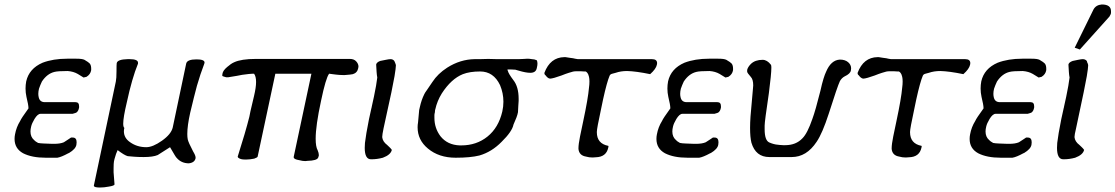

<svg xmlns="http://www.w3.org/2000/svg" viewBox="-20 -704 4979 857"><path d="M107 -220Q107 -221 107 -222Q107 -235 98 -272Q94 -290 94 -309Q94 -325 97 -341Q110 -398 170 -424Q217 -442 280 -442H321Q347 -442 357 -437Q376 -426 381 -420Q387 -412 387 -398Q387 -395 387 -391Q384 -372 366 -361Q360 -359 353 -358Q347 -361 327 -374Q308 -385 282 -387Q238 -387 223 -383Q190 -375 167 -340Q159 -323 154 -308Q151 -296 151 -285Q151 -277 153 -269Q158 -248 180 -248H317Q333 -248 333 -230Q333 -227 333 -224Q330 -207 320 -201Q318 -200 314 -199Q310 -198 304 -196H161Q148 -196 134 -173Q122 -153 119 -139Q116 -127 116 -117Q116 -93 132 -79Q137 -73 150 -66Q160 -64 175 -63.5Q190 -63 214 -62Q218 -62 221 -62Q249 -62 265 -69Q276 -76 283.5 -81Q291 -86 297 -90Q300 -90 305 -90Q322 -90 322 -69Q322 -64 321 -58Q318 -39 288 -21L285 -20Q254 -3 236 0H184Q122 0 83 -20Q45 -41 45 -84Q45 -94 47 -104Q53 -137 70 -164Q75 -176 107 -220Z M501 -422Q504 -439 550 -440Q554 -440 558 -440Q596 -440 596 -424Q596 -422 596 -420Q569 -354 546 -247Q530 -180 530 -152Q530 -137 535 -133Q533 -125 533 -118Q533 -88 561 -69Q592 -47 633 -47Q662 -47 703 -76Q744 -105 751 -135L811 -420Q815 -439 857 -439Q893 -439 893 -425Q893 -423 892 -420Q874 -373 859 -321Q853 -299 845.5 -269Q838 -239 829 -201Q816 -143 816 -106Q816 -92 818 -82Q821 -68 842 -28Q853 -10 853 -1Q853 1 853 2Q849 22 823 25Q789 25 768 0Q766 0 739 -47L684 -12Q663 -3 621 -3Q597 -3 578.5 -4.5Q560 -6 550 -7Q535 -11 505 -34Q498 -20 491 6Q488 17 487.5 28Q487 39 487 47Q487 56 487 65L491 117Q491 118 491 119Q491 125 465 129Q445 133 426 133Q399 133 399 125Q399 125 399 124L497 -340Q500 -354 500 -385Q500 -417 501 -422Z M1542 -441Q1560 -441 1570 -430Q1580 -419 1580 -407Q1580 -403 1579 -400Q1575 -379 1555 -373Q1547 -371 1519 -369Q1515 -369 1511 -369Q1497 -369 1480 -371Q1472 -372 1464 -373Q1456 -374 1449 -375Q1434 -355 1413 -254Q1389 -143 1389 -85Q1389 -49 1398 -33Q1403 -21 1403 -13Q1403 -11 1403 -9L1400 0Q1394 13 1352 14Q1347 15 1343 15Q1330 15 1316 11Q1291 7 1291 -2Q1291 -3 1291 -4L1370 -375H1209L1130 -5Q1129 -1 1115 4Q1096 8 1081 8Q1076 8 1072 8Q1054 8 1045 1Q1042 0 1041 -5Q1076 -115 1093 -183Q1093 -185 1098 -208Q1103 -231 1114 -276Q1123 -314 1123 -338Q1123 -363 1114 -375Q1113 -375 1108 -375Q1097 -375 1061 -370Q1053 -368 1037.5 -365.5Q1022 -363 998 -359H990Q983 -361 979.5 -362Q976 -363 974 -364Q972 -365 972 -368Q972 -371 973 -375Q975 -389 994 -405Q1011 -420 1025 -426Q1057 -441 1122 -441Z M1686 -92Q1688 -72 1708 -57Q1713 -52 1718.5 -47Q1724 -42 1729 -35Q1724 -13 1689 0Q1663 7 1638 7Q1637 7 1636 7Q1608 7 1608 -44Q1608 -54 1609 -66Q1611 -84 1615.5 -110.5Q1620 -137 1627 -172L1638 -222Q1638 -221 1638 -221Q1638 -221 1638 -221Q1638 -222 1640 -231Q1643 -244 1649 -272Q1655 -300 1658.5 -321Q1662 -342 1664 -358Q1662 -368 1661 -382.5Q1660 -397 1659 -416Q1661 -426 1677 -432Q1679 -432 1702 -437Q1716 -440 1723 -440Q1734 -440 1740 -432Q1742 -427 1744 -423Q1746 -419 1747 -414Q1747 -413 1747 -411Q1747 -401 1741 -364Q1739 -351 1735 -333Q1732 -315 1727 -292L1692 -131Q1686 -102 1686 -92Z M2099 -440Q2107 -440 2122 -440Q2138 -440 2159 -441Q2186 -440 2199 -440H2295Q2306 -440 2319 -441Q2328 -442 2334 -442Q2338 -442 2343.5 -441.5Q2349 -441 2354 -440Q2365 -440 2376 -435Q2379 -429 2379 -420Q2379 -412 2376 -400Q2372 -379 2347 -379Q2327 -379 2294 -389Q2292 -390 2280 -393Q2271 -394 2259 -394Q2252 -394 2245 -394Q2246 -388 2247 -387Q2250 -375 2271 -347Q2295 -317 2295 -263Q2295 -258 2295 -254Q2294 -244 2293.5 -231.5Q2293 -219 2292 -203Q2290 -192 2285 -179Q2280 -166 2272 -148Q2266 -117 2219 -71Q2175 -26 2120 -10Q2080 0 2014 0Q1939 0 1890 -41Q1844 -79 1844 -136Q1844 -147 1846 -158Q1850 -206 1851 -213L1854 -226Q1861 -258 1874 -284Q1876 -289 1885.5 -302Q1895 -315 1910 -338Q1934 -375 1976 -402Q2034 -439 2099 -440ZM1919 -190Q1919 -184 1919 -178Q1919 -132 1946 -96Q1977 -57 2032 -55Q2035 -55 2039 -55Q2107 -55 2156 -94.5Q2205 -134 2222 -206Q2227 -228 2227 -250Q2227 -288 2212 -324Q2183 -385 2123 -385Q2077 -385 2046 -373Q1994 -352 1952 -287Q1931 -253 1923 -216Q1923 -216 1923 -216Q1923 -216 1922 -213Q1921 -209 1921 -202Q1919 -195 1919 -190Z M2890 -440Q2913 -440 2913 -422Q2913 -419 2912 -415Q2908 -396 2882 -373Q2819 -386 2779 -387Q2751 -387 2728 -379Q2715 -376 2713 -375Q2704 -373 2701 -366Q2689 -338 2672 -261L2662 -213Q2644 -130 2644 -115Q2644 -115 2644 -114Q2644 -63 2695 -53Q2696 -53 2696 -51Q2696 -49 2695 -45Q2686 -3 2639 -2Q2632 -1 2625 -1Q2609 -1 2596 -5Q2565 -10 2562 -39Q2562 -41 2562 -43Q2562 -60 2569 -95L2583 -162Q2605 -265 2609 -313Q2611 -327 2611 -340Q2611 -343 2610.5 -351.5Q2610 -360 2606 -371Q2601 -382 2594 -385Q2592 -385 2587 -385Q2581 -385 2571 -386Q2563 -386 2556 -386Q2544 -386 2538 -384.5Q2532 -383 2519 -379Q2506 -375 2486 -367Q2450 -354 2436 -353Q2430 -353 2424 -358Q2420 -362 2418 -364Q2416 -366 2416 -367Q2410 -371 2410 -377Q2410 -378 2410 -379Q2436 -448 2499 -449Q2501 -449 2504 -449L2523 -446Q2530 -445 2538 -444Q2542 -443 2547 -442Q2552 -441 2559 -440Z M2972 -220Q2972 -221 2972 -222Q2972 -235 2963 -272Q2959 -290 2959 -309Q2959 -325 2962 -341Q2975 -398 3035 -424Q3082 -442 3145 -442H3186Q3212 -442 3222 -437Q3241 -426 3246 -420Q3252 -412 3252 -398Q3252 -395 3252 -391Q3249 -372 3231 -361Q3225 -359 3218 -358Q3212 -361 3192 -374Q3173 -385 3147 -387Q3103 -387 3088 -383Q3055 -375 3032 -340Q3024 -323 3019 -308Q3016 -296 3016 -285Q3016 -277 3018 -269Q3023 -248 3045 -248H3182Q3198 -248 3198 -230Q3198 -227 3198 -224Q3195 -207 3185 -201Q3183 -200 3179 -199Q3175 -198 3169 -196H3026Q3013 -196 2999 -173Q2987 -153 2984 -139Q2981 -127 2981 -117Q2981 -93 2997 -79Q3002 -73 3015 -66Q3025 -64 3040 -63.5Q3055 -63 3079 -62Q3083 -62 3086 -62Q3114 -62 3130 -69Q3141 -76 3148.5 -81Q3156 -86 3162 -90Q3165 -90 3170 -90Q3187 -90 3187 -69Q3187 -64 3186 -58Q3183 -39 3153 -21L3150 -20Q3119 -3 3101 0H3049Q2987 0 2948 -20Q2910 -41 2910 -84Q2910 -94 2912 -104Q2918 -137 2935 -164Q2940 -176 2972 -220Z M3414 -3Q3353 -3 3334 -67Q3328 -91 3328 -133Q3328 -156 3330 -185L3341 -310Q3342 -317 3342 -323Q3342 -350 3331 -361Q3315 -379 3315 -384Q3315 -386 3315 -388Q3315 -390 3315 -392Q3318 -405 3332 -419Q3351 -437 3384 -437Q3404 -437 3421 -415Q3423 -413 3423 -402Q3423 -374 3412 -289Q3402 -221 3397.5 -187Q3393 -153 3393 -143Q3393 -141 3393 -140Q3393 -133 3393 -127Q3393 -77 3414 -68Q3435 -59 3452 -58Q3455 -57 3460 -57Q3467 -57 3476 -56Q3480 -56 3485 -56Q3533 -56 3562 -87Q3584 -109 3606 -173Q3620 -211 3642 -299Q3649 -331 3655.5 -352Q3662 -373 3667 -383Q3689 -436 3729 -438Q3752 -438 3765.5 -426.5Q3779 -415 3779 -399Q3779 -395 3778 -390Q3776 -375 3750 -363Q3737 -356 3729 -342Q3718 -319 3679 -196Q3665 -153 3651.5 -121.5Q3638 -90 3625 -71Q3580 -3 3514 -3Z M4288 -440Q4311 -440 4311 -422Q4311 -419 4310 -415Q4306 -396 4280 -373Q4217 -386 4177 -387Q4149 -387 4126 -379Q4113 -376 4111 -375Q4102 -373 4099 -366Q4087 -338 4070 -261L4060 -213Q4042 -130 4042 -115Q4042 -115 4042 -114Q4042 -63 4093 -53Q4094 -53 4094 -51Q4094 -49 4093 -45Q4084 -3 4037 -2Q4030 -1 4023 -1Q4007 -1 3994 -5Q3963 -10 3960 -39Q3960 -41 3960 -43Q3960 -60 3967 -95L3981 -162Q4003 -265 4007 -313Q4009 -327 4009 -340Q4009 -343 4008.5 -351.5Q4008 -360 4004 -371Q3999 -382 3992 -385Q3990 -385 3985 -385Q3979 -385 3969 -386Q3961 -386 3954 -386Q3942 -386 3936 -384.5Q3930 -383 3917 -379Q3904 -375 3884 -367Q3848 -354 3834 -353Q3828 -353 3822 -358Q3818 -362 3816 -364Q3814 -366 3814 -367Q3808 -371 3808 -377Q3808 -378 3808 -379Q3834 -448 3897 -449Q3899 -449 3902 -449L3921 -446Q3928 -445 3936 -444Q3940 -443 3945 -442Q3950 -441 3957 -440Z M4370 -220Q4370 -221 4370 -222Q4370 -235 4361 -272Q4357 -290 4357 -309Q4357 -325 4360 -341Q4373 -398 4433 -424Q4480 -442 4543 -442H4584Q4610 -442 4620 -437Q4639 -426 4644 -420Q4650 -412 4650 -398Q4650 -395 4650 -391Q4647 -372 4629 -361Q4623 -359 4616 -358Q4610 -361 4590 -374Q4571 -385 4545 -387Q4501 -387 4486 -383Q4453 -375 4430 -340Q4422 -323 4417 -308Q4414 -296 4414 -285Q4414 -277 4416 -269Q4421 -248 4443 -248H4580Q4596 -248 4596 -230Q4596 -227 4596 -224Q4593 -207 4583 -201Q4581 -200 4577 -199Q4573 -198 4567 -196H4424Q4411 -196 4397 -173Q4385 -153 4382 -139Q4379 -127 4379 -117Q4379 -93 4395 -79Q4400 -73 4413 -66Q4423 -64 4438 -63.5Q4453 -63 4477 -62Q4481 -62 4484 -62Q4512 -62 4528 -69Q4539 -76 4546.5 -81Q4554 -86 4560 -90Q4563 -90 4568 -90Q4585 -90 4585 -69Q4585 -64 4584 -58Q4581 -39 4551 -21L4548 -20Q4517 -3 4499 0H4447Q4385 0 4346 -20Q4308 -41 4308 -84Q4308 -94 4310 -104Q4316 -137 4333 -164Q4338 -176 4370 -220Z M4861 -662Q4872 -682 4898 -684Q4939 -684 4939 -654Q4939 -651 4939 -647Q4939 -641 4932 -630L4800 -483L4777 -491ZM4776 -92Q4778 -72 4798 -57Q4803 -52 4808.5 -47Q4814 -42 4819 -35Q4814 -13 4779 0Q4753 7 4728 7Q4727 7 4726 7Q4698 7 4698 -44Q4698 -54 4699 -66Q4701 -84 4705.5 -110.5Q4710 -137 4717 -172L4728 -222Q4728 -221 4728 -221Q4728 -221 4728 -221Q4728 -222 4730 -231Q4733 -244 4739 -272Q4745 -300 4748.5 -321Q4752 -342 4754 -358Q4752 -368 4751 -382.5Q4750 -397 4749 -416Q4751 -426 4768 -432Q4770 -432 4792 -437Q4806 -440 4813 -440Q4824 -440 4831 -432Q4832 -428 4833 -425L4835 -421Q4836 -418 4837 -414Q4837 -413 4837 -411Q4837 -401 4831 -364Q4829 -351 4825 -333Q4822 -315 4817 -292L4783 -131Q4776 -102 4776 -92Z"/></svg>

Font: New Athena Unicode
Style: Italic
Weight: 400
Designer: J. Rusten 1997; rev. by R. Hancock 2001, 2002, rev. by D. Mastronarde 2002-2019
Foundry: Society for Classical Studies (formerly American Philological Association)
Version: Version 5.008